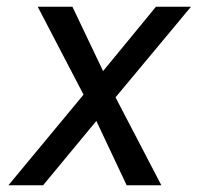

<svg xmlns="http://www.w3.org/2000/svg" viewBox="-20 -550 616 570"><path d="M5 0H108L266 -191L356 0H459L323 -261L547 -530H443L286 -339L195 -530H92L228 -269Z"/></svg>

Font: Iosevka Sparkle Oblique
Style: Regular
Weight: 400
Italic angle: -9°
Designer: Belleve Invis
Foundry: Belleve Invis
Version: Version 4.5.0; ttfautohint (v1.8.3)